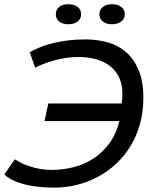

<svg xmlns="http://www.w3.org/2000/svg" viewBox="-20 -857 695 890"><path d="M0 0ZM204.1 -377.4H543.9Q545.9 -388.7 546.6 -398.9Q547.4 -409.2 547.4 -418.9Q547.9 -461.4 533.9 -493.7Q520 -525.9 494.1 -547.6Q468.3 -569.3 431.6 -580.6Q395 -591.8 349.6 -592.8Q318.8 -593.3 288.6 -588.9Q258.3 -584.5 231.4 -577.1Q204.6 -569.8 181.9 -560.8Q159.2 -551.8 143.1 -543L117.7 -614.7Q138.7 -627 165 -637.7Q191.4 -648.4 223.4 -656.5Q255.4 -664.6 293.5 -669.4Q331.5 -674.3 376.5 -674.3Q432.1 -674.3 481 -660.2Q529.8 -646 565.9 -614Q602.1 -582 623.3 -530.3Q644.5 -478.5 644.5 -402.8Q644.5 -337.9 628.7 -281.7Q612.8 -225.6 584.7 -179.4Q556.6 -133.3 517.8 -97.4Q479 -61.5 433.3 -37.1Q387.7 -12.7 336.4 0Q285.2 12.7 232.4 12.7Q147.9 12.7 88.6 -3.7Q29.3 -20 0 -48.3L48.8 -118.7Q62 -109.9 80.3 -100.8Q98.6 -91.8 120.6 -85Q142.6 -78.1 167.5 -73.7Q192.4 -69.3 218.3 -69.3Q271 -69.3 321 -82Q371.1 -94.7 413.3 -122.3Q455.6 -149.9 487.1 -192.9Q518.6 -235.8 533.7 -295.9H186.5ZM238.8 -790.5Q238.8 -812.5 254.2 -825Q269.5 -837.4 297.4 -837.4Q323.7 -837.4 339.8 -825Q356 -812.5 356 -790.5Q356 -770 339.8 -757.3Q323.7 -744.6 297.4 -744.6Q269.5 -744.6 254.2 -757.3Q238.8 -770 238.8 -790.5ZM440.9 -790.5Q440.9 -812.5 456.8 -825Q472.7 -837.4 499 -837.4Q525.9 -837.4 542.2 -825Q558.6 -812.5 558.6 -790.5Q558.6 -770 542.2 -757.3Q525.9 -744.6 499 -744.6Q472.7 -744.6 456.8 -757.3Q440.9 -770 440.9 -790.5Z"/></svg>

Font: PT Astra Sans
Style: Italic
Weight: 400
Italic angle: -16°
Designer: A.Korolkova, I. Chaeva
Foundry: ParaType Ltd
Version: Version 1.001; ttfautohint (v1.6)